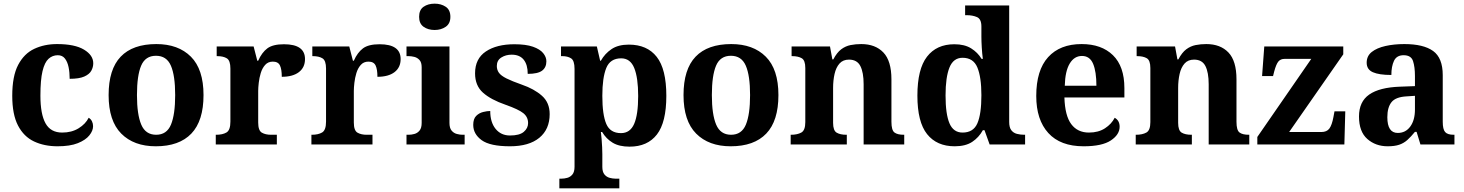

<svg xmlns="http://www.w3.org/2000/svg" viewBox="-20 -790 8006 1050"><path d="M295 10Q222 10 166 -16.5Q110 -43 78.5 -103.5Q47 -164 47 -266Q47 -374 79.5 -435.5Q112 -497 167.5 -523Q223 -549 292 -549Q389 -549 439.5 -518.5Q490 -488 490 -444Q490 -423 479.5 -403.5Q469 -384 441 -371.5Q413 -359 361 -359Q361 -394 355 -423Q349 -452 335 -470Q321 -488 296 -488Q267 -488 245.5 -468.5Q224 -449 212.5 -401Q201 -353 201 -267Q201 -166 229 -115.5Q257 -65 320 -65Q372 -65 410 -88.5Q448 -112 465 -146Q477 -139 483 -126.5Q489 -114 489 -100Q489 -75 468.5 -49.5Q448 -24 405.5 -7Q363 10 295 10Z M832 10Q712 10 643 -59.5Q574 -129 574 -270Q574 -411 640 -480Q706 -549 835 -549Q955 -549 1024 -480Q1093 -411 1093 -270Q1093 -129 1026.5 -59.5Q960 10 832 10ZM834 -53Q892 -53 915 -108.5Q938 -164 938 -270Q938 -377 914.5 -431Q891 -485 833 -485Q775 -485 752 -431Q729 -377 729 -270Q729 -164 752.5 -108.5Q776 -53 834 -53Z M1160 0V-53H1163Q1197 -53 1218.5 -65.5Q1240 -78 1240 -125V-415Q1240 -459 1220.5 -471Q1201 -483 1168 -483H1165V-536H1367L1387 -458H1392Q1412 -503 1442 -525.5Q1472 -548 1533 -548Q1648 -548 1648 -467Q1648 -421 1614.5 -395.5Q1581 -370 1521 -370Q1521 -411 1511 -432Q1501 -453 1472 -453Q1446 -453 1430 -435Q1414 -417 1406 -390.5Q1398 -364 1395 -337Q1392 -310 1392 -293V-120Q1392 -76 1412 -64.5Q1432 -53 1462 -53H1494V0Z M1683 0V-53H1686Q1720 -53 1741.5 -65.5Q1763 -78 1763 -125V-415Q1763 -459 1743.5 -471Q1724 -483 1691 -483H1688V-536H1890L1910 -458H1915Q1935 -503 1965 -525.5Q1995 -548 2056 -548Q2171 -548 2171 -467Q2171 -421 2137.5 -395.5Q2104 -370 2044 -370Q2044 -411 2034 -432Q2024 -453 1995 -453Q1969 -453 1953 -435Q1937 -417 1929 -390.5Q1921 -364 1918 -337Q1915 -310 1915 -293V-120Q1915 -76 1935 -64.5Q1955 -53 1985 -53H2017V0Z M2357 -626Q2321 -626 2296.5 -643.5Q2272 -661 2272 -698Q2272 -736 2296.5 -753Q2321 -770 2357 -770Q2392 -770 2417.5 -753Q2443 -736 2443 -698Q2443 -661 2417.5 -643.5Q2392 -626 2357 -626ZM2203 0V-53H2215Q2230 -53 2246.5 -57.5Q2263 -62 2274.5 -76Q2286 -90 2286 -118V-422Q2286 -449 2274 -462Q2262 -475 2245.5 -479Q2229 -483 2215 -483H2203V-536H2438V-118Q2438 -90 2449.5 -76Q2461 -62 2478 -57.5Q2495 -53 2509 -53H2521V0Z M2769 10Q2660 10 2614 -23.5Q2568 -57 2568 -107Q2568 -140 2584 -156Q2600 -172 2622 -177.5Q2644 -183 2661 -183Q2661 -121 2690.5 -85Q2720 -49 2769 -49Q2821 -49 2844.5 -69Q2868 -89 2868 -117Q2868 -150 2842 -171Q2816 -192 2745 -217Q2664 -245 2621 -283.5Q2578 -322 2578 -389Q2578 -469 2637 -508.5Q2696 -548 2793 -548Q2856 -548 2894.5 -534.5Q2933 -521 2950.5 -499.5Q2968 -478 2968 -455Q2968 -421 2944.5 -403.5Q2921 -386 2866 -386Q2866 -436 2844 -463.5Q2822 -491 2778 -491Q2746 -491 2721.5 -475.5Q2697 -460 2697 -429Q2697 -408 2708.5 -392Q2720 -376 2750 -361Q2780 -346 2834 -327Q2901 -304 2943.5 -266.5Q2986 -229 2986 -166Q2986 -83 2929.5 -36.5Q2873 10 2769 10Z M3039 240V187H3051Q3066 187 3082.5 182.5Q3099 178 3110.5 164Q3122 150 3122 122V-413Q3122 -459 3103 -471Q3084 -483 3055 -483H3048V-536H3244L3262 -458H3266Q3288 -497 3324.5 -521.5Q3361 -546 3419 -546Q3519 -546 3571.5 -479Q3624 -412 3624 -266Q3624 -121 3572.5 -54.5Q3521 12 3423 12Q3366 12 3330.5 -9.5Q3295 -31 3273 -68H3266Q3268 -54 3270 -30.5Q3272 -7 3273 15.5Q3274 38 3274 53V122Q3274 150 3285.5 164Q3297 178 3314 182.5Q3331 187 3345 187H3367V240ZM3376 -62Q3426 -62 3448 -112.5Q3470 -163 3470 -265Q3470 -365 3448.5 -418Q3427 -471 3377 -471Q3317 -471 3295.5 -418Q3274 -365 3274 -266Q3274 -163 3295.5 -112.5Q3317 -62 3376 -62Z M3976 10Q3856 10 3787 -59.5Q3718 -129 3718 -270Q3718 -411 3784 -480Q3850 -549 3979 -549Q4099 -549 4168 -480Q4237 -411 4237 -270Q4237 -129 4170.5 -59.5Q4104 10 3976 10ZM3978 -53Q4036 -53 4059 -108.5Q4082 -164 4082 -270Q4082 -377 4058.5 -431Q4035 -485 3977 -485Q3919 -485 3896 -431Q3873 -377 3873 -270Q3873 -164 3896.5 -108.5Q3920 -53 3978 -53Z M4304 0V-53H4306Q4340 -53 4362 -65Q4384 -77 4384 -122V-418Q4384 -460 4364.5 -471.5Q4345 -483 4312 -483H4309V-536H4519L4532 -465H4537Q4557 -503 4580.5 -520.5Q4604 -538 4631.5 -543.5Q4659 -549 4690 -549Q4767 -549 4811 -503Q4855 -457 4855 -356V-124Q4855 -78 4871.5 -65.5Q4888 -53 4922 -53H4925V0H4703V-329Q4703 -394 4685 -429Q4667 -464 4623 -464Q4590 -464 4571 -442.5Q4552 -421 4544 -385.5Q4536 -350 4536 -309V-118Q4536 -76 4555.5 -64.5Q4575 -53 4608 -53H4611V0Z M5201 10Q5103 10 5050 -56.5Q4997 -123 4997 -267Q4997 -412 5049.5 -480Q5102 -548 5199 -548Q5255 -548 5291 -525.5Q5327 -503 5348 -468H5355Q5351 -496 5349 -531Q5347 -566 5347 -590V-645Q5347 -686 5323 -696.5Q5299 -707 5266 -707H5258V-760H5499V-123Q5499 -93 5510.5 -78Q5522 -63 5541 -58Q5560 -53 5582 -53H5586V0H5392L5364 -78H5355Q5333 -38 5296.5 -14Q5260 10 5201 10ZM5244 -65Q5303 -65 5325 -115.5Q5347 -166 5347 -269Q5347 -368 5325 -421Q5303 -474 5244 -474Q5194 -474 5172.5 -421Q5151 -368 5151 -268Q5151 -166 5172.5 -115.5Q5194 -65 5244 -65Z M5906 10Q5779 10 5713 -62.5Q5647 -135 5647 -265Q5647 -406 5712 -477.5Q5777 -549 5895 -549Q6004 -549 6066.5 -488Q6129 -427 6129 -308V-257H5801Q5804 -157 5838.5 -111Q5873 -65 5935 -65Q5987 -65 6023 -88.5Q6059 -112 6076 -146Q6103 -131 6103 -97Q6103 -54 6055 -22Q6007 10 5906 10ZM5976 -321Q5976 -398 5958 -441Q5940 -484 5897 -484Q5855 -484 5830 -442.5Q5805 -401 5803 -321Z M6191 0V-53H6193Q6227 -53 6249 -65Q6271 -77 6271 -122V-418Q6271 -460 6251.5 -471.5Q6232 -483 6199 -483H6196V-536H6406L6419 -465H6424Q6444 -503 6467.5 -520.5Q6491 -538 6518.5 -543.5Q6546 -549 6577 -549Q6654 -549 6698 -503Q6742 -457 6742 -356V-124Q6742 -78 6758.5 -65.5Q6775 -53 6809 -53H6812V0H6590V-329Q6590 -394 6572 -429Q6554 -464 6510 -464Q6477 -464 6458 -442.5Q6439 -421 6431 -385.5Q6423 -350 6423 -309V-118Q6423 -76 6442.5 -64.5Q6462 -53 6495 -53H6498V0Z M6856 0V-41L7151 -468H7005Q6983 -468 6971 -453.5Q6959 -439 6948 -398L6942 -374H6882L6894 -536H7326V-493L7030 -68H7206Q7236 -68 7250 -87Q7264 -106 7272 -149L7278 -181H7337L7332 0Z M7569 10Q7503 10 7457.5 -30Q7412 -70 7412 -153Q7412 -234 7468 -273Q7524 -312 7636 -316L7718 -319V-374Q7718 -424 7707.5 -456Q7697 -488 7656 -488Q7618 -488 7603.5 -457.5Q7589 -427 7589 -380Q7522 -380 7488 -395Q7454 -410 7454 -447Q7454 -484 7482 -506Q7510 -528 7557 -538.5Q7604 -549 7660 -549Q7765 -549 7817.5 -511Q7870 -473 7870 -379V-124Q7870 -83 7883 -68Q7896 -53 7930 -53H7934V0H7748L7727 -69H7718Q7696 -42 7676.5 -24.5Q7657 -7 7632 1.5Q7607 10 7569 10ZM7624 -63Q7667 -63 7692.5 -98Q7718 -133 7718 -191V-266L7673 -263Q7613 -260 7590 -231.5Q7567 -203 7567 -149Q7567 -63 7624 -63Z"/></svg>

Font: NotoSerif-Bold
Style: Regular
Weight: 700
Designer: Monotype Design Team
Foundry: Monotype Imaging Inc.
Version: Version 2.007; ttfautohint (v1.8) -l 8 -r 50 -G 200 -x 14 -D